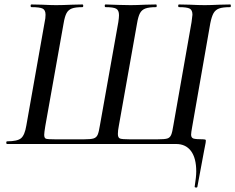

<svg xmlns="http://www.w3.org/2000/svg" viewBox="-20 -645 1054 860"><path d="M12 -12Q58 -12 74.5 -26Q91 -40 98 -83L180 -546Q184 -563 184 -579Q184 -600 171 -606.5Q158 -613 121 -613Q117 -613 117 -619Q117 -625 121 -625L168 -624Q208 -622 231 -622Q260 -622 304 -624L349 -625Q353 -625 353 -619Q353 -613 349 -613Q318 -613 302 -607Q286 -601 278 -586Q270 -571 265 -541L183 -81Q178 -51 178 -41Q178 -26 186.5 -23.5Q195 -21 226 -21H357Q387 -21 399.5 -25Q412 -29 417.5 -41.5Q423 -54 428 -86L510 -546Q513 -566 513 -577Q513 -599 500.5 -606Q488 -613 453 -613Q449 -613 449 -619Q449 -625 453 -625L513 -623L565 -622Q590 -622 632 -624L679 -625Q682 -625 682 -619Q682 -613 679 -613Q648 -613 631.5 -607Q615 -601 607 -586Q599 -571 594 -541L512 -80Q508 -60 508 -45Q508 -28 517.5 -24.5Q527 -21 560 -21H686Q717 -21 729 -24.5Q741 -28 746.5 -40.5Q752 -53 757 -86L838 -546Q842 -574 842 -579Q842 -600 829.5 -606.5Q817 -613 782 -613Q778 -613 778 -619Q778 -625 782 -625L830 -624Q870 -622 897 -622Q922 -622 964 -624L1011 -625Q1014 -625 1014 -619Q1014 -613 1011 -613Q978 -613 961.5 -607Q945 -601 936.5 -586Q928 -571 922 -541L841 -78Q836 -51 836 -42Q836 -28 846.5 -24.5Q857 -21 891 -21Q896 -21 899 -20Q902 -19 902 -15Q902 -9 901 -5L894 31L864 192Q863 196 857 195Q851 194 852 191Q859 147 859 123Q859 63 835.5 31.5Q812 0 769 0H12Q8 0 8 -6Q8 -12 12 -12Z"/></svg>

Font: Cormorant Garamond SemiBold
Style: Italic
Weight: 600
Italic angle: -10°
Designer: Christian Thalmann (Catharsis Fonts)
Foundry: Catharsis Fonts
Version: Version 4.000